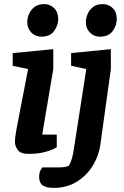

<svg xmlns="http://www.w3.org/2000/svg" viewBox="-20 -745 606 937"><path d="M118 6Q81 6 67 -13Q53 -32 53 -52Q53 -67 55.5 -84.5Q58 -102 60 -112L117 -408L42 -424V-486L240 -505V-408L186 -88H257V-26Q254 -24 237 -16Q220 -8 190 -1Q160 6 118 6ZM182 -566Q152 -566 132.5 -586.5Q113 -607 113 -636Q113 -657 122 -677.5Q131 -698 149 -711.5Q167 -725 195 -725Q224 -725 244 -705.5Q264 -686 264 -652Q264 -621 244 -593.5Q224 -566 182 -566ZM243 172Q205 172 188 159.5Q171 147 171 118Q171 97 179 84Q187 71 187 72H268Q289 72 302.5 68.5Q316 65 317 62Q324 51 330.5 30Q337 9 344 -40L401 -408L327 -424V-486L521 -505V-408L470 -41Q462 17 431.5 65.5Q401 114 353 143Q305 172 243 172ZM468 -566Q438 -566 418.5 -586.5Q399 -607 399 -636Q399 -657 408 -677.5Q417 -698 435 -711.5Q453 -725 481 -725Q510 -725 530 -705.5Q550 -686 550 -652Q550 -621 530 -593.5Q510 -566 468 -566Z"/></svg>

Font: Faustina
Style: Bold Italic
Weight: 700
Italic angle: -8°
Designer: Alfonso Garcia
Foundry: http://www.omnibus-type.com
Version: Version 1.200